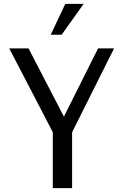

<svg xmlns="http://www.w3.org/2000/svg" viewBox="-20 -976 640 996"><path d="M414.1 -956.1 299.8 -795.9H243.2L318.8 -956.1ZM354 0H253.9V-290L27.8 -725.1H127.9L311.5 -371.1L488.8 -725.1H571.8L354 -290Z"/></svg>

Font: Aurulent Sans Mono
Style: Regular
Weight: 400
Monospace: yes
Version: Version 2007.05.04